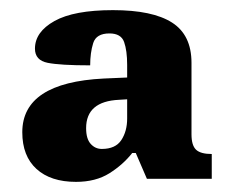

<svg xmlns="http://www.w3.org/2000/svg" viewBox="-20 -739 461 379"><path d="M130 -380Q80 -380 52 -405.5Q24 -431 24 -478Q24 -576 185 -584L231 -586V-611Q231 -639 225 -656Q219 -673 196 -673Q170 -673 164 -654Q158 -635 158 -610Q99 -610 74 -615Q49 -620 49 -643Q49 -676 87.5 -697.5Q126 -719 203 -719Q281 -719 319.5 -694.5Q358 -670 358 -615V-474Q358 -452 367 -443.5Q376 -435 398 -435V-386H270L248 -437H241Q223 -414 196 -397Q169 -380 130 -380ZM181 -445Q208 -445 219.5 -462.5Q231 -480 231 -505V-543L215 -542Q150 -539 150 -486Q150 -465 159 -455Q168 -445 181 -445Z"/></svg>

Font: Noto Serif Hebrew SemiCondensed Black
Style: Regular
Weight: 900
Width: 4
Designer: Monotype Design Team
Foundry: Monotype Imaging Inc.
Version: Version 2.004; ttfautohint (v1.8.4.7-5d5b)